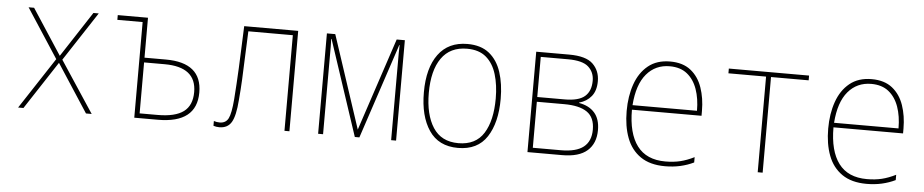

<svg xmlns="http://www.w3.org/2000/svg" viewBox="-37 -766 4843 1006"><g transform="rotate(5 2385.0 -263.5)"><path d="M72 0 249 -270 81 -528H110L266 -289L422 -528H450L281 -270L459 0H429L265 -252L100 0Z M683 0V-503H550V-528H709V-318H821Q1011 -318 1011 -161Q1011 0 807 0ZM709 -25H803Q896 -25 940 -58Q984 -91 984 -161Q984 -293 817 -293H709Z M1131 11Q1114 11 1100 6V-19Q1115 -14 1131 -14Q1163 -14 1176.5 -40.5Q1190 -67 1196 -142Q1199 -185 1201.5 -224Q1204 -263 1206 -306.5Q1208 -350 1210 -403.5Q1212 -457 1215 -528H1499V0H1473V-503H1239Q1235 -419 1233 -359Q1231 -299 1228.5 -248Q1226 -197 1221 -140Q1215 -57 1195 -23Q1175 11 1131 11Z M1650 0V-528H1694L1855 -40L2017 -528H2060V0H2034V-421Q2034 -442 2034 -460Q2034 -478 2035 -500H2033L1867 0H1843L1677 -501H1675Q1676 -479 1676 -460.5Q1676 -442 1676 -418V0Z M2386 10Q2284 10 2233.5 -65Q2183 -140 2183 -265Q2183 -393 2236 -465Q2289 -537 2389 -537Q2460 -537 2503.5 -502Q2547 -467 2567 -405.5Q2587 -344 2587 -265Q2587 -140 2538 -65Q2489 10 2386 10ZM2386 -15Q2477 -15 2519 -82Q2561 -149 2561 -265Q2561 -336 2544 -392Q2527 -448 2489.5 -480Q2452 -512 2389 -512Q2300 -512 2254.5 -447Q2209 -382 2209 -264Q2209 -150 2252.5 -82.5Q2296 -15 2386 -15Z M2751 0V-528H2924Q3013 -528 3049.5 -492.5Q3086 -457 3086 -402Q3086 -352 3062 -322.5Q3038 -293 2998 -282V-280Q3051 -271 3080 -238Q3109 -205 3109 -147Q3109 -77 3065.5 -38.5Q3022 0 2933 0ZM2777 -292H2921Q2995 -292 3027 -320Q3059 -348 3059 -402Q3059 -447 3028 -475Q2997 -503 2920 -503H2777ZM2777 -25H2925Q3005 -25 3043.5 -55.5Q3082 -86 3082 -147Q3082 -211 3041.5 -239Q3001 -267 2921 -267H2777Z M3475 11Q3396 11 3346 -23.5Q3296 -58 3273 -119Q3250 -180 3250 -260Q3250 -338 3272 -401Q3294 -464 3339.5 -501Q3385 -538 3455 -538Q3522 -538 3563.5 -505Q3605 -472 3624 -416.5Q3643 -361 3643 -295V-269H3277Q3277 -145 3326 -79.5Q3375 -14 3475 -14Q3518 -14 3553 -22.5Q3588 -31 3626 -50V-22Q3593 -6 3555.5 2.5Q3518 11 3475 11ZM3278 -293H3617Q3617 -357 3599.5 -406.5Q3582 -456 3546.5 -484.5Q3511 -513 3455 -513Q3380 -513 3333 -457.5Q3286 -402 3278 -293Z M3962 0V-503H3764V-528H4186V-503H3988V0Z M4535 11Q4456 11 4406 -23.5Q4356 -58 4333 -119Q4310 -180 4310 -260Q4310 -338 4332 -401Q4354 -464 4399.5 -501Q4445 -538 4515 -538Q4582 -538 4623.5 -505Q4665 -472 4684 -416.5Q4703 -361 4703 -295V-269H4337Q4337 -145 4386 -79.5Q4435 -14 4535 -14Q4578 -14 4613 -22.5Q4648 -31 4686 -50V-22Q4653 -6 4615.5 2.5Q4578 11 4535 11ZM4338 -293H4677Q4677 -357 4659.5 -406.5Q4642 -456 4606.5 -484.5Q4571 -513 4515 -513Q4440 -513 4393 -457.5Q4346 -402 4338 -293Z"/></g></svg>

Font: Noto Sans Mono Condensed Thin
Style: Regular
Weight: 100
Width: 3
Designer: Monotype Design Team
Foundry: Monotype Imaging Inc.
Version: Version 2.014; ttfautohint (v1.8.4.7-5d5b)